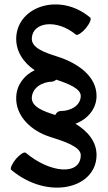

<svg xmlns="http://www.w3.org/2000/svg" viewBox="-20 -572 492 875"><path d="M31 202C198 342 417 288 420 137C421 74 380 26 324 -8C379 -29 419 -75 420 -133C421 -226 332 -286 239 -315C186 -332 122 -353 125 -398C129 -473 240 -486 326 -414C333 -409 353 -422 371 -443C389 -465 398 -487 391 -492C255 -607 61 -545 54 -402C51 -340 86 -287 138 -252C90 -229 57 -186 54 -132C49 -44 122 25 209 52C270 71 350 97 348 136C347 228 210 219 97 124C90 119 70 132 52 153C34 175 25 197 31 202ZM125 -128C128 -172 171 -199 218 -200C225 -201 231 -204 236 -209C291 -191 349 -168 348 -134C347 -91 303 -66 256 -66C246 -66 237 -59 232 -48C180 -64 122 -85 125 -128Z"/></svg>

Font: Nupuram Condensed Medium
Style: Regular
Weight: 500
Width: 3
Designer: Santhosh Thottingal (santhosh.thottingal@gmail.com)
Foundry: SMC
Version: Version 1.000